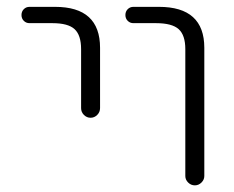

<svg xmlns="http://www.w3.org/2000/svg" viewBox="-20 -565 687 563"><path d="M66.4 -497.1Q56.6 -497.1 49.8 -503.9Q43 -510.7 43 -521Q43 -531.2 49.8 -538.1Q56.6 -544.9 66.4 -544.9H141.6Q273.4 -544.9 273.4 -424.8V-248Q273.4 -236.3 265.1 -228Q256.8 -219.7 245.6 -219.7Q234.4 -219.7 226.1 -228Q217.8 -236.3 217.8 -248V-420.9Q217.8 -461.9 198.7 -479.5Q179.7 -497.1 133.8 -497.1ZM371.1 -497.1Q361.3 -497.1 354.5 -503.9Q347.7 -510.7 347.7 -521Q347.7 -531.2 354.5 -538.1Q361.3 -544.9 371.1 -544.9H446.3Q579.1 -544.9 579.1 -424.8V-48.8Q579.1 -38.1 570.8 -29.8Q562.5 -21.5 551.3 -21.5Q540 -21.5 531.7 -29.8Q523.4 -38.1 523.4 -48.8V-420.9Q523.4 -461.9 503.9 -479.5Q484.4 -497.1 437.5 -497.1Z"/></svg>

Font: irohamaru Light
Style: Regular
Weight: 200
Designer: [Source Han Sans]
Ryoko NISHIZUKA  (kana & ideographs); Paul D. Hunt (Latin, Greek & Cyrillic); Wenlong ZHANG  (bopomofo
Version: Version 1.01